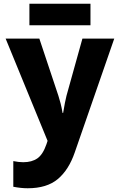

<svg xmlns="http://www.w3.org/2000/svg" viewBox="-20 -759 640 1025"><path d="M128 246Q110 246 91 244Q72 242 51 238V101Q80 107 104 107Q150 107 179.5 86.5Q209 66 228 11L234 -7L10 -553H190L292 -247Q298 -228 303.5 -207Q309 -186 314 -156H317Q321 -182 326.5 -209.5Q332 -237 335 -248L420 -553H590L379 55Q347 148 288.5 197Q230 246 128 246ZM137 -624V-739H463V-624Z"/></svg>

Font: Noto Sans Mono Black
Style: Regular
Weight: 900
Designer: Monotype Design Team
Foundry: Monotype Imaging Inc.
Version: Version 2.014